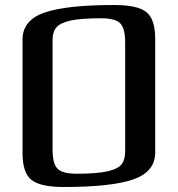

<svg xmlns="http://www.w3.org/2000/svg" viewBox="-20 -734 710 767"><path d="M70 -122V-576Q70 -653 157 -683.5Q244 -714 436 -714Q530 -714 565 -685.5Q600 -657 600 -579V-125Q600 -48 513 -17.5Q426 13 234 13Q141 13 105.5 -15.5Q70 -44 70 -122ZM480 -130V-565Q480 -621 460 -641Q440 -661 384 -661Q301 -661 260 -651.5Q219 -642 204 -623Q189 -604 190 -571V-136Q190 -80 210 -60Q230 -40 286 -40Q369 -40 411 -50Q453 -60 466.5 -78.5Q480 -97 480 -130Z"/></svg>

Font: Federant
Style: Medium
Weight: 500
Designer: Cyreal (www.cyreal.org)
Foundry: Cyreal (www.cyreal.org)
Version: Version 1.010